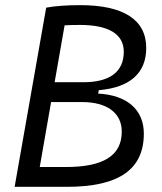

<svg xmlns="http://www.w3.org/2000/svg" viewBox="-20 -723 626 743"><path d="M36.6 0H238.3C439.9 0 536.6 -66.9 536.6 -206.1C536.6 -298.3 471.7 -355 359.9 -360.8L362.3 -374C482.9 -384.3 545.9 -439.9 545.9 -537.6C545.9 -646.5 458 -703.1 290.5 -703.1C237.8 -703.1 192.4 -699.7 158.7 -693.4ZM133.8 -76.7 177.7 -328.1H296.9C394 -328.1 451.2 -286.1 451.2 -213.9C451.2 -121.1 380.9 -76.7 234.9 -76.7ZM191.4 -404.8 230 -625C248.5 -626 268.1 -626.5 289.1 -626.5C400.9 -626.5 459 -590.8 459 -522.9C459 -445.3 405.3 -404.8 302.7 -404.8Z"/></svg>

Font: Cascadia Mono NF SemiLight
Style: Italic
Weight: 350
Italic angle: -10°
Monospace: yes
Designer: Aaron Bell
Foundry: Saja Typeworks
Version: Version 2404.023